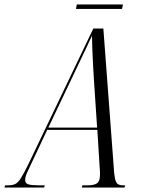

<svg xmlns="http://www.w3.org/2000/svg" viewBox="-77 -842 642 862"><path d="M-57 0 -54 -10H-40Q-22 -10 -9.5 -15.5Q3 -21 16 -41Q29 -61 50 -104L342 -714H387L433 -100Q435 -61 439 -41.5Q443 -22 451.5 -16Q460 -10 475 -10H485L482 0H290L293 -10H317Q346 -10 359 -19.5Q372 -29 372 -59Q372 -68 371.5 -77.5Q371 -87 370 -98L360 -259H135L61 -102Q51 -82 43.5 -64.5Q36 -47 36 -33Q36 -19 50 -14.5Q64 -10 96 -10H124L121 0ZM248 -496 140 -269H359L345 -479Q343 -509 341 -546.5Q339 -584 337.5 -620.5Q336 -657 336 -682Q325 -657 314 -634.5Q303 -612 288 -580Q273 -548 248 -496ZM264 -802 268 -822H475L471 -802Z"/></svg>

Font: Noto Serif Display ExtraCondensed Light
Style: Italic
Weight: 300
Width: 2
Italic angle: -12°
Designer: Monotype Design Team
Foundry: Monotype Imaging Inc.
Version: Version 2.009